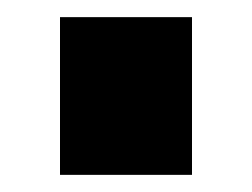

<svg xmlns="http://www.w3.org/2000/svg" viewBox="-20 -204 294 224"><path d="M50 0V-184H204V0Z"/></svg>

Font: Raleway-v4020 Black
Style: Regular
Weight: 900
Designer: Matt McInerney, Pablo Impallari, Rodrigo Fuenzalida
Foundry: Matt McInerney, Pablo Impallari, Rodrigo Fuenzalida
Version: Version 4.020;PS 004.020;hotconv 1.0.88;makeotf.lib2.5.64775